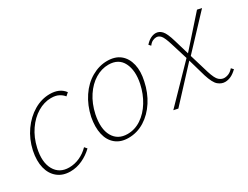

<svg xmlns="http://www.w3.org/2000/svg" viewBox="-49 -722 1336 1036"><g transform="rotate(-30 619.0 -204.0)"><path d="M167 5Q120 5 88.5 -20.5Q57 -46 46 -90.5Q35 -135 47 -194Q61 -258 96 -307.5Q131 -357 178.5 -385Q226 -413 278 -413Q307 -413 329.5 -403.5Q352 -394 368 -373L350 -357Q338 -372 319.5 -381.5Q301 -391 273 -391Q230 -391 189 -366.5Q148 -342 117.5 -297.5Q87 -253 74 -195Q56 -115 83.5 -66Q111 -17 172 -17Q206 -17 238 -31.5Q270 -46 295 -72L308 -57Q279 -29 242.5 -12Q206 5 167 5Z M529 5Q481 5 450 -20.5Q419 -46 409 -91Q399 -136 410 -194Q424 -259 457.5 -309Q491 -359 538 -386Q585 -413 635 -413Q685 -413 715.5 -388Q746 -363 756.5 -318.5Q767 -274 754 -217Q741 -154 708.5 -103.5Q676 -53 629.5 -24Q583 5 529 5ZM535 -16Q581 -16 620.5 -42.5Q660 -69 688 -114.5Q716 -160 728 -216Q744 -292 719 -342Q694 -392 631 -392Q588 -392 548.5 -368Q509 -344 479.5 -299.5Q450 -255 437 -195Q420 -112 447.5 -64Q475 -16 535 -16Z M1131 4Q1109 4 1089 -12.5Q1069 -29 1052 -83L1017 -205L983 -315Q968 -364 956 -377.5Q944 -391 929 -391Q918 -391 906 -385.5Q894 -380 883 -365L872 -377Q888 -395 904.5 -403.5Q921 -412 937 -412Q958 -412 974.5 -394.5Q991 -377 1007 -322L1036 -224L1076 -91Q1091 -43 1106.5 -30Q1122 -17 1138 -17Q1153 -17 1167 -23.5Q1181 -30 1194 -45L1206 -32Q1185 -12 1167 -4Q1149 4 1131 4ZM840 2 812 -4 1022 -220 1031 -204ZM1034 -204 1025 -220 1194 -410 1222 -404Z"/></g></svg>

Font: Ysabeau Infant Thin
Style: Italic
Weight: 250
Italic angle: -12°
Designer: Christian Thalmann (Catharsis Fonts)
Version: Version 2.001;gftools[0.9.30]; featfreeze: ss01,ss02,lnum